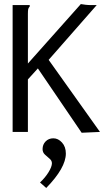

<svg xmlns="http://www.w3.org/2000/svg" viewBox="-20 -648 540 943"><path d="M166 -312 117 -258V0H42V-623H126V-616Q120 -610 118.5 -603Q117 -596 117 -579V-336L377 -628Q388 -626 401 -624.5Q414 -623 429 -623H455L219 -354L471 0L381 4ZM207.1 275.2 176.5 248.2Q201.7 224.8 218.4 197.8Q235 170.8 235 153.7Q235 141.1 223.8 131.7Q212.5 122.2 200.8 111.4Q189.1 100.6 189.1 84.4Q189.1 61.9 204 46.6Q218.8 31.3 242.2 31.3Q265.6 31.3 284.5 52Q303.4 72.7 303.4 106Q303.4 176.2 207.1 275.2Z"/></svg>

Font: Inconsolata Nerd Font Mono
Style: Regular
Weight: 400
Monospace: yes
Designer: Raph Levien, Cyreal, Brenton Simpson
Foundry: Raph Levien, Cyreal, Google
Version: Version 3.000; ttfautohint (v1.8.3);Nerd Fonts 3.0.2